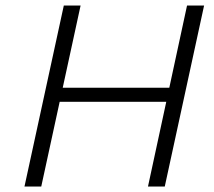

<svg xmlns="http://www.w3.org/2000/svg" viewBox="-20 -678 778 698"><path d="M518 0 660 -658H722L579 0ZM69 0 212 -658H273L130 0ZM156 -308 167 -359H637L627 -308Z"/></svg>

Font: Ysabeau Office Light
Style: Italic
Weight: 300
Italic angle: -12°
Designer: Christian Thalmann (Catharsis Fonts)
Version: Version 2.001;gftools[0.9.30]; featfreeze: tnum,lnum,ss02